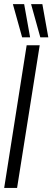

<svg xmlns="http://www.w3.org/2000/svg" viewBox="-28 -922 257 942"><path d="M-7.5 0 102.8 -700H166.8L55.8 0ZM80.6 -738.8 35.2 -901.7H90.5L119.7 -738.8ZM169.8 -738.8 124.5 -901.7H179.8L209 -738.8Z"/></svg>

Font: Georama
Style: Italic
Weight: 400
Width: 2
Italic angle: -9°
Designer: Jean-Baptiste Levee
Foundry: Production Type
Version: Version 1.000